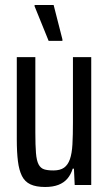

<svg xmlns="http://www.w3.org/2000/svg" viewBox="-20 -738 435 766"><path d="M160 8Q124 8 101.5 -2.5Q79 -13 67.5 -36Q56 -59 51.5 -95Q47 -131 47 -182V-510H121V-209Q121 -158 123.5 -127.5Q126 -97 134 -82Q142 -67 156 -62.5Q170 -58 193 -58Q220 -58 235.5 -69Q251 -80 259 -103Q267 -126 269 -162.5Q271 -199 271 -250V-510H344V0H278L275 -65H270Q263 -42 249 -25.5Q235 -9 213 -0.5Q191 8 160 8ZM174 -575 118 -713V-718H194L229 -581V-575Z"/></svg>

Font: Saira ExtraCondensed Medium
Style: Regular
Weight: 500
Width: 2
Designer: Hector Gatti with collaboration of the Omnibus-Type team
Foundry: Omnibus-Type
Version: Version 1.101